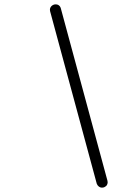

<svg xmlns="http://www.w3.org/2000/svg" viewBox="-20 -679 587 881"><path d="M424 164 210 -627 209 -634Q209 -641 212.5 -646.5Q216 -652 222 -655.5Q228 -659 234.5 -659Q241 -659 246 -657Q256 -652 259 -641L473 150L474 157Q474 162 472 167Q470 172 466.5 175Q463 178 458.5 180Q454 182 447 182Q440 182 433.5 177Q427 172 424 164Z"/></svg>

Font: TT2020Base
Style: Italic
Weight: 400
Italic angle: -15°
Version: Version 0.2.000